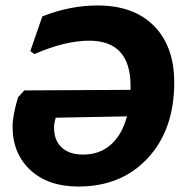

<svg xmlns="http://www.w3.org/2000/svg" viewBox="-20 -673 676 703"><path d="M337 -653Q470 -653 544 -578Q618 -503 618 -371Q618 -199 521.5 -94.5Q425 10 267 10Q156 10 91 -50.5Q26 -111 26 -210Q26 -249 46 -317L69 -342L458 -344V-358Q458 -524 307 -524Q218 -524 106 -475L91 -486L135 -613Q236 -653 337 -653ZM179 -222Q173 -169 201 -138Q229 -107 284 -107Q345 -107 386 -143.5Q427 -180 445 -247L184 -242Z"/></svg>

Font: Alegreya Sans SC ExtraBold
Style: Italic
Weight: 800
Italic angle: -7°
Designer: Juan Pablo del Peral
Foundry: Huerta Tipografica
Version: Version 2.007